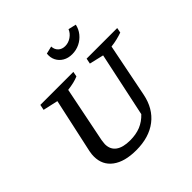

<svg xmlns="http://www.w3.org/2000/svg" viewBox="-222 -1084 1291 1291"><g transform="rotate(-45 424.0 -438.0)"><path d="M358 11Q248 11 187 -34.5Q126 -80 126 -161Q126 -171 127 -182Q128 -193 131 -208L216 -598L109 -622L117 -661H431L424 -625Q403 -616 378 -610Q353 -604 321 -600L241 -203Q240 -191 238.5 -182.5Q237 -174 237 -167Q237 -117 272.5 -91Q308 -65 376 -65Q432 -65 475 -82.5Q518 -100 553 -137L651 -598L549 -622L557 -661H848L841 -625Q818 -617 792 -610.5Q766 -604 733 -600L657 -219Q635 -108 557.5 -48.5Q480 11 358 11ZM510 -750Q472 -750 444 -766.5Q416 -783 402 -811Q388 -839 392 -874L446 -887Q447 -858 466 -840Q485 -822 515 -822Q546 -822 573 -840.5Q600 -859 611 -887L667 -874Q660 -839 637 -810.5Q614 -782 581 -766Q548 -750 510 -750Z"/></g></svg>

Font: Piazzolla Thin SemiBold
Style: Italic
Weight: 600
Italic angle: -11.3°
Version: Version 2.005